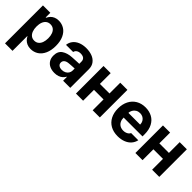

<svg xmlns="http://www.w3.org/2000/svg" viewBox="133 -1475 2611 2611"><g transform="rotate(45 1438.5 -169.0)"><path d="M56.9 -530.3H198.7V-441.3H205.7L208.7 -447.4Q221.2 -472.1 239.8 -491.8Q258.4 -511.6 287.7 -524.3Q316.9 -537.1 356.3 -537.1Q416.6 -537.1 465.4 -506.4Q514.2 -475.7 542.8 -414.2Q571.4 -352.8 571.4 -264.8Q571.4 -178.9 543.6 -116.9Q515.8 -55 466.8 -23.2Q417.7 8.5 356.2 8.5Q316.8 8.5 286.8 -4.7Q256.9 -17.9 238.3 -37Q219.7 -56.2 206.7 -81.3L205.7 -84.4H201.1V199.2H56.9ZM311.3 -107Q347.4 -107 372.9 -127Q398.5 -147 411.4 -182.8Q424.4 -218.5 424.4 -265.6Q424.4 -312.3 411.4 -347.6Q398.5 -382.9 373.2 -402.3Q347.8 -421.6 311.3 -421.6Q275.2 -421.6 249.8 -402.7Q224.4 -383.8 210.9 -348.7Q197.5 -313.6 197.5 -265.6Q197.5 -218.2 210.9 -182.2Q224.4 -146.2 250 -126.6Q275.6 -107 311.3 -107Z M906.8 -225.3 860 -221.4Q821.4 -218 799.5 -200.2Q777.6 -182.4 777.6 -152.6Q777.6 -133 787.6 -119.1Q797.6 -105.2 815.8 -98Q834 -90.7 856.8 -90.7Q889.5 -90.7 914.9 -103.8Q940.4 -116.9 954.6 -139.5Q968.9 -162.1 968.9 -189.6L967.8 -360.7Q967.8 -383.3 958.2 -399.2Q948.6 -415.1 929.5 -423.2Q910.4 -431.3 883.6 -431.3Q847.4 -431.3 824.3 -415.9Q801.3 -400.5 795.4 -372.7H657.8Q662.5 -419.5 690.7 -456.9Q718.8 -494.3 768.8 -515.7Q818.8 -537.1 887 -537.1Q948.9 -537.1 999.5 -518.2Q1050.1 -499.3 1081.1 -458.9Q1112.2 -418.5 1112.2 -357.3V0H975V-73.4H971.1Q958 -48.4 936.6 -30Q915.2 -11.5 885 -0.8Q854.7 9.9 815.6 9.9Q764.3 9.9 724.7 -8.2Q685 -26.4 662.2 -62.1Q639.4 -97.8 639.4 -148.2Q639.4 -231.2 694.1 -268.7Q748.8 -306.3 836.4 -311.6Q851.1 -313.1 926.8 -316.4L974.8 -318.3L975.7 -229Q955.9 -228.4 906.8 -225.3Z M1590.1 -209H1312.5V-323.2H1590.1ZM1359.5 0H1221.9V-530.3H1359.5ZM1681.2 0H1543.6V-530.3H1681.2Z M1768.7 -262.4Q1768.7 -344 1800.6 -406.4Q1832.6 -468.9 1890.6 -503Q1948.7 -537.1 2025.5 -537.1Q2097.1 -537.1 2153.3 -507.1Q2209.5 -477.2 2241.7 -416.5Q2273.9 -355.8 2273.9 -268.6V-227.9H1827.8V-318.5H2137.6Q2137.6 -350.8 2123.6 -375.7Q2109.6 -400.7 2084.6 -415Q2059.6 -429.2 2027.7 -429.2Q1994.1 -429.2 1967.8 -413.7Q1941.5 -398.2 1926.7 -371.5Q1911.8 -344.8 1911.3 -313V-228.1Q1911.3 -188.3 1926.3 -158.7Q1941.2 -129.1 1968.9 -113.4Q1996.7 -97.7 2033.3 -97.7Q2057.5 -97.7 2077.5 -104.7Q2097.5 -111.6 2111.5 -123.1Q2125.6 -134.6 2132.6 -150.6H2270.5Q2260.1 -102.2 2228.3 -65.9Q2196.5 -29.5 2145.9 -9.7Q2095.3 10.2 2031.1 10.2Q1950.9 10.2 1891.7 -22.9Q1832.6 -56.1 1800.6 -117.6Q1768.7 -179.1 1768.7 -262.4Z M2733.2 -209H2455.5V-323.2H2733.2ZM2502.6 0H2365V-530.3H2502.6ZM2824.3 0H2686.7V-530.3H2824.3Z"/></g></svg>

Font: Pretendard JP Variable
Style: Regular
Weight: 400
Designer: Base glyphs from Inter by Rasmus Andersson; Hangul glyphs from Noto Sans CJK(Source Han Sans) by Jang Soo-young and Kang
Foundry: Kil Hyung-jin
Version: Version 1.307;Glyphs 3.2 (3192)